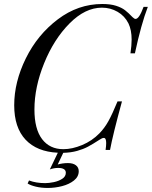

<svg xmlns="http://www.w3.org/2000/svg" viewBox="-20 -742 751 950"><path d="M647.5 -478H625.5Q631.3 -516.6 631.3 -546.4Q631.3 -593.3 615.7 -626Q597.2 -663.1 561.8 -683.6Q526.4 -704.1 484.4 -704.1Q401.4 -704.1 324 -626Q246.6 -547.9 198.5 -429.4Q150.4 -311 150.4 -200.2Q150.4 -103.5 188.2 -53.7Q226.1 -3.9 293.5 -3.9Q337.4 -3.9 386.5 -24.4Q435.5 -44.9 471.7 -82Q497.1 -107.9 516.4 -142.6Q535.6 -177.2 561.5 -240.2H583.5Q538.1 -74.2 524.4 0H502.4Q505.4 -21 505.4 -34.2Q505.4 -59.6 493.7 -59.6Q485.8 -59.6 472.7 -50.8Q438 -28.3 415 -16.1Q392.1 -3.9 361.8 4.6Q331.5 13.2 293 14.2L265.6 71.8Q290.5 64.9 316.4 64.9Q341.3 64.9 355.5 75.7Q369.6 86.4 369.6 105Q369.6 132.3 345.9 151.1Q322.3 169.9 286.9 179Q251.5 188 216.8 188Q184.1 188 157.7 181.6Q131.3 175.3 116.7 166L123.5 150.9Q158.2 164.1 203.6 164.1Q222.2 164.1 246.1 159.2Q270 154.3 287.8 142.8Q305.7 131.3 305.7 112.8Q305.7 88.9 267.6 88.9Q247.1 88.9 226.6 96.2L266.1 13.7Q162.6 8.8 106.4 -51Q50.3 -110.8 50.3 -221.2Q50.3 -336.4 107.9 -453.4Q165.5 -570.3 265.9 -646.2Q366.2 -722.2 486.3 -722.2Q526.9 -722.2 554.2 -713.4Q581.5 -704.6 598.4 -691.7Q615.2 -678.7 635.7 -657.2Q644.5 -648.4 650.9 -648.4Q668.5 -648.4 690.4 -708H711.4Q678.2 -621.6 647.5 -478Z"/></svg>

Font: TypoPRO Playfair Display
Style: Italic
Weight: 400
Italic angle: -14°
Designer: Claus Eggers Sørensen
Foundry: Claus Eggers Sørensen
Version: Version 1.004;PS 001.004;hotconv 1.0.70;makeotf.lib2.5.58329